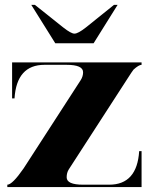

<svg xmlns="http://www.w3.org/2000/svg" viewBox="-20 -762 631 782"><path d="M283.2 -625Q297.9 -625 330.1 -650.4L444.3 -742.2H459L361.3 -585.9H205.1L107.4 -742.2H122.1L237.3 -650.4Q269.5 -625 283.2 -625ZM424.8 -9.8Q538.1 -9.8 546.9 -146.5H556.6V0H9.8V-9.8Q30.3 -9.8 76.2 -76.2L308.6 -435.5Q318.4 -450.7 318.4 -467.8Q318.4 -498 251 -498H161.1Q47.9 -498 39.1 -361.3H29.3V-507.8H556.6V-498Q545.4 -498 523.9 -478.5Q521.5 -476.6 492.7 -431.6L260.3 -72.3Q251.5 -58.6 251.5 -40Q251.5 -9.8 317.9 -9.8Z"/></svg>

Font: spinwerad
Style: Bold
Weight: 700
Width: 7
Version: Version 0.3